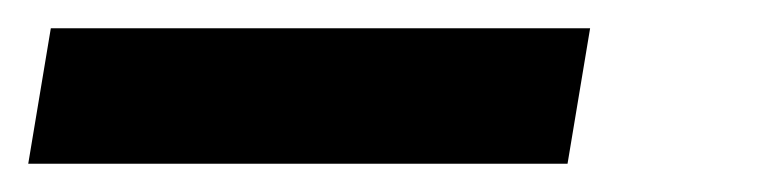

<svg xmlns="http://www.w3.org/2000/svg" viewBox="-33 -20 553 136"><path d="M-13 96 3 0H385L369 96Z"/></svg>

Font: Iosevka Curly
Style: Bold Italic
Weight: 700
Italic angle: -9°
Monospace: yes
Designer: Belleve Invis
Foundry: Belleve Invis
Version: Version 22.1.2; ttfautohint (v1.8.4)